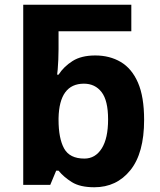

<svg xmlns="http://www.w3.org/2000/svg" viewBox="-20 -780 673 810"><path d="M378 10Q318 10 283.5 -11.5Q249 -33 227 -60H217L192 0H78V-760H534V-648H227V-573Q227 -552 226 -528.5Q225 -505 223.5 -487.5Q222 -470 221 -465H227Q249 -499 286 -522.5Q323 -546 382 -546Q443 -546 489.5 -518.5Q536 -491 562 -431.5Q588 -372 588 -274Q588 -134 530 -62Q472 10 378 10ZM336 -111Q382 -111 409 -153.5Q436 -196 436 -276Q436 -356 408.5 -391.5Q381 -427 334 -427Q230 -427 227 -281V-275Q227 -196 250.5 -153.5Q274 -111 336 -111Z"/></svg>

Font: RS Noto Sans
Style: Bold
Weight: 700
Designer: Monotype Design Team
Foundry: Monotype Imaging Inc.
Version: Version 3.10